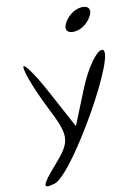

<svg xmlns="http://www.w3.org/2000/svg" viewBox="-132 -1107 1071 1488"><g transform="rotate(-10 403.5 -363.0)"><path d="M93 -644C91 -605 149 -454 225 -304C351 -57 349 -20 203 146C79 287 73 318 176 286C326 240 839 -671 715 -671C671 -671 585 -547 525 -397L415 -124L256 -419C171 -578 95 -682 93 -644ZM485 -935C453 -882 468 -847 521 -847C574 -847 630 -882 662 -935C694 -988 679 -1024 626 -1024C573 -1024 517 -988 485 -935Z"/></g></svg>

Font: Venom Sans
Style: Regular
Weight: 400
Version: Version 1.001